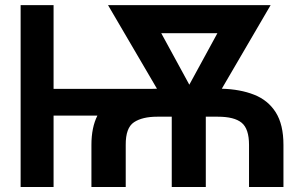

<svg xmlns="http://www.w3.org/2000/svg" viewBox="-20 -748 1227 768"><path d="M194.3 -727.5V-392.6H587.9Q597.7 -393.1 607.9 -393.1L412.1 -727.5H1062.5L867.2 -393.1Q940.9 -391.1 996.6 -369.1Q1052.2 -347.2 1083 -298.6Q1113.8 -250 1113.8 -168.5V0H976.1V-168.5Q976.1 -232.9 946.5 -257.1Q917 -281.2 851.6 -281.2H803.2V0H667V-281.2H608.9Q549.3 -281.2 515.9 -259Q482.4 -236.8 482.9 -168.5V0H345.7V-168.5Q345.7 -238.3 369.6 -285.6H194.3V0H62.5V-727.5ZM737.3 -409.2 849.6 -615.2H625Z"/></svg>

Font: Inter Display Semi Bold
Style: Regular
Weight: 600
Designer: Rasmus Andersson
Foundry: rsms
Version: Version 4.000;git-37864ae